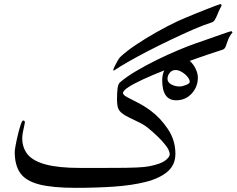

<svg xmlns="http://www.w3.org/2000/svg" viewBox="-20 -884 1138 923"><path d="M1097.7 -728Q1082.5 -710 1076.2 -692.1Q1069.8 -674.3 1065.2 -661.4Q1060.5 -648.4 1049.8 -645Q1020.5 -635.7 974.1 -620.1Q927.7 -604.5 873.8 -585Q819.8 -565.4 766.6 -544.4Q713.4 -523.4 669.2 -503.2Q625 -482.9 598.1 -465.6Q571.3 -448.2 571.3 -436.5Q571.3 -427.7 591.1 -417Q610.8 -406.2 641.6 -390.9Q672.4 -375.5 704.6 -351.6Q751 -317.4 787.1 -263.7Q823.2 -210 823.2 -144.5Q823.2 -91.3 785.2 -58.8Q747.1 -26.4 680.4 -9.5Q613.8 7.3 527.6 13.2Q441.4 19 344.7 19Q231.9 19 168 2.4Q104 -14.2 77.4 -52Q50.8 -89.8 50.8 -153.8Q50.8 -162.1 55.2 -186Q59.6 -210 66.2 -237.3Q72.8 -264.6 79.6 -284.7Q86.4 -304.7 91.3 -304.7Q99.6 -304.7 99.6 -295.4Q99.6 -292 96.4 -278.6Q93.3 -265.1 90.1 -249Q86.9 -232.9 86.9 -220.2Q86.9 -173.8 112.8 -141.8Q138.7 -109.9 200 -93.3Q261.2 -76.7 366.7 -76.7Q469.2 -76.7 534.7 -76.9Q600.1 -77.1 638.7 -78.9Q677.2 -80.6 698.7 -85Q753.9 -96.2 774.9 -112.8Q795.9 -129.4 795.9 -141.6Q795.9 -159.7 777.8 -183.6Q759.8 -207.5 735.8 -230Q711.9 -252.4 694.3 -266.6Q675.3 -282.7 649.4 -295.4Q623.5 -308.1 600.6 -319.1Q577.6 -330.1 566.9 -339.4Q552.7 -350.1 547.6 -364.7Q542.5 -379.4 542.5 -408.7Q542.5 -440.4 545.4 -460.4Q548.3 -480.5 556.6 -487.8Q586.9 -514.2 633.8 -542Q680.7 -569.8 733.4 -595.7Q786.1 -621.6 835 -642.1Q883.8 -662.6 917.5 -674.3Q931.6 -679.2 959 -688.7Q986.3 -698.2 1015.9 -708.7Q1045.4 -719.2 1067.1 -726.6Q1088.9 -733.9 1091.8 -733.9Q1094.2 -733.9 1095 -732.2Q1095.7 -730.5 1097.7 -728ZM996.6 -775.9Q961.9 -765.1 911.1 -743.2Q860.4 -721.2 803 -693.8Q745.6 -666.5 690.9 -638.2Q636.2 -609.9 593.8 -585.4Q551.3 -561 530.3 -546.4Q524.4 -543.5 524.4 -546.4Q524.4 -551.3 530.8 -564.5Q537.1 -577.6 544.9 -591.1Q552.7 -604.5 557.1 -608.9Q585.9 -636.7 633.3 -668.5Q680.7 -700.2 734.4 -730.5Q788.1 -760.7 835.4 -782.7Q845.7 -787.6 868.9 -797.4Q892.1 -807.1 920.2 -818.6Q948.2 -830.1 974.6 -840.3Q1001 -850.6 1019 -857.4Q1037.1 -864.3 1039.1 -864.3Q1044.9 -864.3 1044.9 -857.9Q1044.9 -855 1039.1 -845Q1033.2 -835 1024.9 -813.5Q1019 -798.8 1012.7 -788.6Q1006.3 -778.3 996.6 -775.9ZM931.2 -511.2Q931.2 -466.8 901.6 -434.3Q872.1 -401.9 826.7 -401.9Q759.8 -401.9 759.8 -498.5Q759.8 -540.5 786.9 -572.8Q814 -605 857.4 -605Q877.4 -605 894.3 -589.4Q911.1 -573.7 921.1 -552Q931.2 -530.3 931.2 -511.2ZM892.1 -490.7Q892.1 -502 881.1 -515.1Q870.1 -528.3 854.2 -537.8Q838.4 -547.4 824.2 -547.4Q806.6 -547.4 795.9 -533.9Q785.2 -520.5 785.2 -504.9Q785.2 -488.3 803.2 -478.3Q821.3 -468.3 843.3 -468.3Q856 -468.3 874 -475.3Q892.1 -482.4 892.1 -490.7Z"/></svg>

Font: Scheherazade New
Style: Regular
Weight: 400
Designer: SIL International
Foundry: SIL International
Version: Version 4.000